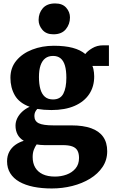

<svg xmlns="http://www.w3.org/2000/svg" viewBox="-20 -828 666 1114"><path d="M280.5 265.5Q222 265.5 174.2 255.8Q126.5 246 92.2 226.5Q58 207 39.5 177.2Q21 147.5 21 108Q21 77 33.5 53.2Q46 29.5 68.2 13.2Q90.5 -3 118 -11Q93 -26 81.5 -48.5Q70 -71 70 -99Q70 -121 80 -141.8Q90 -162.5 108.5 -179.8Q127 -197 152 -208.5Q91.5 -230.5 66 -275Q40.5 -319.5 40.5 -376.5Q40.5 -435 75 -476.5Q109.5 -518 166.8 -540.2Q224 -562.5 292.5 -562.5Q356.5 -562.5 401.5 -550.5Q446.5 -538.5 475 -514.5Q487 -531.5 515 -548.2Q543 -565 577.5 -565H612V-445.5H516Q519.5 -438 521.8 -428Q524 -418 525.2 -407.2Q526.5 -396.5 526.5 -385.5Q527 -326.5 497.8 -282.2Q468.5 -238 413 -213.8Q357.5 -189.5 278 -189.5Q256 -189.5 235 -191.2Q214 -193 196.5 -196Q188 -187 183.8 -177.5Q179.5 -168 179.5 -155Q179.5 -125.5 204.5 -113Q229.5 -100.5 291 -100.5H394.5Q462.5 -100.5 508.8 -84Q555 -67.5 578.5 -34.2Q602 -1 602 49.5Q602 100.5 575.2 140.5Q548.5 180.5 502.8 208.5Q457 236.5 399.5 251Q342 265.5 280.5 265.5ZM299 196.5Q334.5 196.5 366.2 185Q398 173.5 418.2 149.5Q438.5 125.5 438.5 88.5Q438.5 62 429.2 45.5Q420 29 399.2 21.5Q378.5 14 344 14H238.5Q226 14 214.2 12.8Q202.5 11.5 192.5 10Q183.5 22.5 176.5 40.5Q169.5 58.5 169.5 83.5Q169.5 118.5 184.2 143.8Q199 169 227.8 182.8Q256.5 196.5 299 196.5ZM287.5 -251Q330 -251 347.5 -284.5Q365 -318 365 -377Q365 -419.5 356.8 -447.5Q348.5 -475.5 331.5 -489.5Q314.5 -503.5 288 -503.5Q260.5 -503.5 242.5 -489.5Q224.5 -475.5 215.2 -448.5Q206 -421.5 206 -381Q206 -341 214.2 -311.5Q222.5 -282 240.5 -266.5Q258.5 -251 287.5 -251ZM289.5 -629Q248 -629 226 -655Q204 -681 204 -712Q204 -752 228.2 -780Q252.5 -808 299.5 -808H300.5Q342.5 -808 364.2 -783.2Q386 -758.5 386 -727Q386 -687.5 361.8 -658.2Q337.5 -629 290.5 -629Z"/></svg>

Font: Merriweather 36pt Black
Style: Regular
Weight: 900
Version: Version 2.100